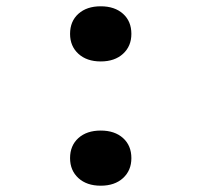

<svg xmlns="http://www.w3.org/2000/svg" viewBox="-20 -580 640 610"><path d="M300 -384.8Q255.6 -384.8 229.1 -409.1Q202.6 -433.3 202.6 -472.4Q202.6 -512.4 229.1 -536.2Q255.6 -560 300 -560Q344.4 -560 370.9 -536.2Q397.4 -512.4 397.4 -472.4Q397.4 -433.3 370.9 -409.1Q344.4 -384.8 300 -384.8ZM300 10Q255.6 10 229.1 -14.2Q202.6 -38.5 202.6 -77.6Q202.6 -117.5 229.1 -141.4Q255.6 -165.2 300 -165.2Q344.4 -165.2 370.9 -141.4Q397.4 -117.5 397.4 -77.6Q397.4 -38.5 370.9 -14.2Q344.4 10 300 10Z"/></svg>

Font: JetBrains Mono
Style: Regular
Weight: 400
Monospace: yes
Designer: Philipp Nurullin, Konstantin Bulenkov
Foundry: JetBrains
Version: Version 2.305